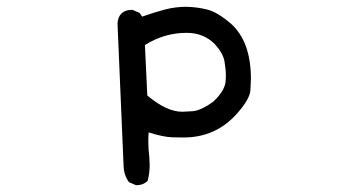

<svg xmlns="http://www.w3.org/2000/svg" viewBox="-20 -414 1040 567"><path d="M382 133 361 124Q346 104 345 76.5Q344 49 327 -345Q330 -385 371 -385L392 -376L400 -365Q437 -378 467.5 -386Q498 -394 531 -394Q564 -393 593 -385.5Q622 -378 661 -345Q721 -292 721 -181Q721 -174 719.5 -148Q718 -122 682 -81Q619 -8 522 -8Q517 -8 490 -8.5Q463 -9 419 -23Q418 -10 418 4Q418 27 421 50L422 73Q422 98 416 120Q403 133 382 133ZM518 -84Q522 -84 547.5 -85.5Q573 -87 610 -114Q642 -144 646 -171Q647 -181 647 -192Q647 -209 643 -232.5Q639 -256 615 -283Q582 -317 531 -317Q465 -317 408 -281L415 -132Q472 -84 518 -84Z"/></svg>

Font: Xiaolai SC
Style: Regular
Weight: 400
Designer: Nozomi Seto 瀬戸のぞみ
Version: Version 3.11;December 4, 2020;FontCreator 13.0.0.2613 64-bit